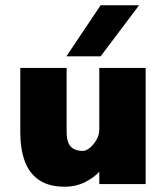

<svg xmlns="http://www.w3.org/2000/svg" viewBox="-20 -699 620 729"><path d="M226 10Q165 10 127.5 -16Q90 -42 73.5 -88.5Q57 -135 57 -198V-441H233V-198Q233 -173 239.5 -157Q246 -141 260 -133.5Q274 -126 295 -126Q307 -126 321.5 -138Q336 -150 346.5 -168.5Q357 -187 357 -208V-441H533V0H357V-47Q335 -23 301 -6.5Q267 10 226 10ZM232 -485 362 -679H508L362 -485Z"/></svg>

Font: Teachers ExtraBold
Style: Regular
Weight: 800
Designer: Alfredo Marco Pradil, Chank Diesel
Version: Version 1.001